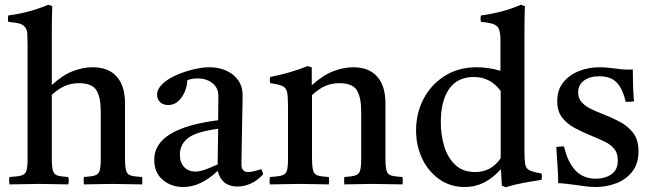

<svg xmlns="http://www.w3.org/2000/svg" viewBox="-20 -775 2745 808"><path d="M333 1Q331 -15 333 -30Q364 -32 379 -36.5Q394 -41 399 -56Q404 -71 404 -104V-306Q404 -366 385.5 -395.5Q367 -425 312 -425Q283 -425 256 -414.5Q229 -404 198 -376V-114Q198 -75 202.5 -58Q207 -41 221.5 -36.5Q236 -32 267 -30Q272 -15 267 1Q242 1 212 0Q182 -1 145 -1Q108 -1 79 0Q50 1 20 1Q17 -15 20 -30Q54 -32 70 -36.5Q86 -41 91 -56Q96 -71 96 -104V-586Q96 -615 95 -632.5Q94 -650 86 -660Q78 -671 63 -675.5Q48 -680 15 -683Q12 -696 15 -710Q55 -715 96 -725.5Q137 -736 183 -755L200 -749Q199 -727 198.5 -699.5Q198 -672 198 -639V-417Q243 -459 286.5 -475.5Q330 -492 370 -492Q436 -492 471 -453Q506 -414 506 -341V-114Q506 -75 510.5 -58Q515 -41 530 -36.5Q545 -32 578 -30Q580 -15 578 1Q548 1 519.5 0Q491 -1 453 -1Q416 -1 388.5 0Q361 1 333 1Z M979 10Q913 10 896 -56Q825 12 751 12Q700 12 664.5 -18.5Q629 -49 629 -103Q629 -235 898 -269Q898 -293 898.5 -318Q899 -343 899 -371Q899 -406 873.5 -425.5Q848 -445 812 -445Q786 -445 768 -437Q768 -414 758 -390Q748 -366 730.5 -349.5Q713 -333 688 -333Q666 -333 653.5 -345.5Q641 -358 641 -376Q641 -400 663.5 -421.5Q686 -443 721 -458.5Q756 -474 794 -483Q832 -492 862 -492Q899 -492 930.5 -478.5Q962 -465 981.5 -438.5Q1001 -412 1001 -373Q1001 -349 1000 -310.5Q999 -272 998.5 -228.5Q998 -185 997 -146Q996 -107 996 -83Q996 -51 1024 -51Q1042 -51 1079 -63Q1083 -58 1084.5 -52Q1086 -46 1087 -41Q1062 -14 1034.5 -2Q1007 10 979 10ZM896 -83 898 -233Q806 -221 771.5 -194Q737 -167 737 -125Q737 -90 755.5 -71.5Q774 -53 802 -53Q820 -53 842.5 -61Q865 -69 896 -83Z M1429 1Q1427 -15 1429 -30Q1460 -32 1475 -36.5Q1490 -41 1495 -56Q1500 -71 1500 -104V-306Q1500 -366 1481.5 -395.5Q1463 -425 1408 -425Q1379 -425 1352 -414.5Q1325 -404 1293 -375V-114Q1293 -75 1297.5 -58Q1302 -41 1317 -36.5Q1332 -32 1364 -30Q1366 -15 1364 1Q1336 1 1305.5 0Q1275 -1 1240 -1Q1208 -1 1177 0Q1146 1 1116 1Q1113 -15 1116 -30Q1150 -32 1166 -36.5Q1182 -41 1187 -56Q1192 -71 1192 -104V-328Q1192 -367 1188.5 -386Q1185 -405 1169.5 -412.5Q1154 -420 1117 -425Q1114 -439 1117 -451Q1203 -468 1275 -497L1292 -491V-416Q1338 -458 1382 -475Q1426 -492 1466 -492Q1532 -492 1567 -453Q1602 -414 1602 -341V-114Q1602 -75 1606.5 -58Q1611 -41 1626 -36.5Q1641 -32 1674 -30Q1676 -15 1674 1Q1644 1 1615.5 0Q1587 -1 1549 -1Q1512 -1 1484.5 0Q1457 1 1429 1Z M2108 13 2092 6 2088 -63Q2053 -25 2016.5 -6.5Q1980 12 1936 12Q1874 12 1827.5 -21.5Q1781 -55 1756 -109Q1731 -163 1731 -226Q1731 -299 1762.5 -359Q1794 -419 1851.5 -455.5Q1909 -492 1986 -492Q2009 -492 2034 -488.5Q2059 -485 2086 -477V-605Q2086 -636 2080 -651.5Q2074 -667 2056.5 -673.5Q2039 -680 2004 -683Q2001 -696 2004 -710Q2044 -715 2086 -725.5Q2128 -736 2172 -755L2189 -749Q2188 -727 2187.5 -699Q2187 -671 2187 -638V-142Q2187 -104 2190 -85Q2193 -66 2208 -58.5Q2223 -51 2259 -45Q2262 -32 2259 -18Q2219 -12 2181 -5Q2143 2 2108 13ZM2087 -392Q2044 -451 1974 -451Q1905 -451 1870 -400.5Q1835 -350 1835 -261Q1835 -209 1849 -161Q1863 -113 1895 -82Q1927 -51 1980 -51Q2047 -51 2087 -109Z M2354 -158Q2369 -92 2402 -57.5Q2435 -23 2487 -23Q2526 -23 2553 -41.5Q2580 -60 2580 -100Q2580 -130 2565.5 -148Q2551 -166 2525.5 -178.5Q2500 -191 2468 -204Q2431 -219 2398.5 -236.5Q2366 -254 2345.5 -280.5Q2325 -307 2325 -349Q2325 -397 2350.5 -428.5Q2376 -460 2416.5 -476Q2457 -492 2503 -492Q2526 -492 2549 -489Q2572 -486 2574 -486Q2594 -483 2611 -482.5Q2628 -482 2629 -482Q2630 -482 2633.5 -482Q2637 -482 2643 -483Q2643 -451 2644 -418Q2645 -385 2648 -348Q2647 -348 2644 -348Q2635 -347 2627.5 -346.5Q2620 -346 2613 -347Q2600 -403 2574.5 -428.5Q2549 -454 2503 -454Q2462 -454 2437.5 -436Q2413 -418 2413 -386Q2413 -360 2429 -343.5Q2445 -327 2468 -316Q2491 -305 2512 -297Q2551 -282 2586.5 -263.5Q2622 -245 2644.5 -216Q2667 -187 2667 -138Q2667 -86 2640.5 -52.5Q2614 -19 2573 -3.5Q2532 12 2487 12Q2461 12 2435.5 8Q2410 4 2408 4Q2406 4 2391.5 2Q2377 0 2359.5 -2Q2342 -4 2329 -4Q2329 -35 2326.5 -73Q2324 -111 2321 -157Q2323 -157 2326 -157Q2335 -158 2341.5 -158.5Q2348 -159 2354 -158Z"/></svg>

Font: Tiro Telugu
Style: Regular
Weight: 400
Designer: Telugu: John Hudson & Fiona Ross. Latin: John Hudson.
Foundry: Tiro Typeworks Ltd.
Version: Version 1.52